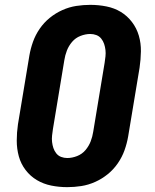

<svg xmlns="http://www.w3.org/2000/svg" viewBox="-20 -763 640 791"><path d="M257 8Q223 8 191 1.5Q159 -5 132 -21Q105 -37 85.5 -62.5Q66 -88 57.5 -119Q49 -150 49 -183.5Q49 -217 54 -251L101 -534Q106 -563 116 -591Q126 -619 143.5 -644.5Q161 -670 185 -689.5Q209 -709 237 -721.5Q265 -734 294 -738.5Q323 -743 352 -743Q386 -743 418.5 -736.5Q451 -730 477.5 -714Q504 -698 523.5 -672.5Q543 -647 552 -616Q561 -585 560.5 -551.5Q560 -518 555 -484L508 -201Q503 -172 493 -144Q483 -116 465.5 -90.5Q448 -65 424 -45.5Q400 -26 372 -13.5Q344 -1 315 3.5Q286 8 257 8ZM257 -112Q277 -112 297.5 -120Q318 -128 332 -144.5Q346 -161 353.5 -180.5Q361 -200 364 -220L411 -504Q413 -517 414.5 -530.5Q416 -544 414.5 -557Q413 -570 409 -582Q405 -594 397 -604Q389 -614 377 -618.5Q365 -623 352 -623Q332 -623 311.5 -615Q291 -607 277 -590.5Q263 -574 255.5 -554.5Q248 -535 245 -515L198 -231Q196 -218 194.5 -204.5Q193 -191 194.5 -178Q196 -165 200 -153Q204 -141 212 -131Q220 -121 232 -116.5Q244 -112 257 -112Z"/></svg>

Font: Iosevka Heavy Extended Oblique
Style: Regular
Weight: 900
Width: 7
Italic angle: -9°
Monospace: yes
Designer: Belleve Invis
Foundry: Belleve Invis
Version: Version 32.5.0; ttfautohint (v1.8.4)